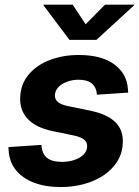

<svg xmlns="http://www.w3.org/2000/svg" viewBox="-20 -775 586 807"><path d="M235.4 11.2Q169.9 11.2 121.1 -7.8Q72.3 -26.9 44.9 -62.5Q17.6 -98.1 16.1 -147.5Q15.6 -149.9 15.6 -152.1Q15.6 -154.3 15.6 -156.7L154.3 -166Q156.2 -128.9 177.2 -111.8Q198.2 -94.7 240.7 -94.7Q268.1 -94.7 291.5 -102.3Q314.9 -109.9 330.1 -124Q345.2 -138.2 346.2 -157.7Q347.7 -175.8 334.2 -187.5Q320.8 -199.2 290 -205.6L200.2 -224.1Q130.4 -238.8 96.2 -275.4Q62 -312 64.9 -367.2Q67.4 -422.9 101.1 -462.4Q134.8 -502 189.7 -522.9Q244.6 -543.9 311 -543.9Q406.2 -543.9 459.7 -504.9Q513.2 -465.8 517.6 -401.4Q518.1 -397.5 518.3 -393.6Q518.6 -389.6 518.6 -385.7L387.2 -377Q385.7 -406.7 366.9 -423.3Q348.1 -439.9 310.1 -439.9Q285.6 -439.9 263.4 -432.1Q241.2 -424.3 226.8 -410.2Q212.4 -396 210.9 -376.5Q209.5 -358.9 222.2 -347.2Q234.9 -335.4 265.6 -329.1L360.4 -309.6Q431.2 -294.9 465.1 -261.2Q499 -227.5 496.1 -174.3Q494.6 -131.3 473.1 -96.9Q451.7 -62.5 415.8 -38.3Q379.9 -14.2 333.5 -1.5Q287.1 11.2 235.4 11.2ZM285.6 -755.4 339.8 -672.9 421.4 -755.4H544.4L543.9 -752.9L385.3 -607.4H272L162.6 -752.9L163.1 -755.4Z"/></svg>

Font: Inter 20pt
Style: Bold Italic
Weight: 700
Italic angle: -9.3988°
Version: Version 4.001;git-66647c0bb